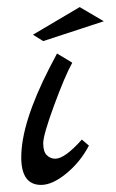

<svg xmlns="http://www.w3.org/2000/svg" viewBox="-20 -523 328 542"><path d="M211 -129 231 -112Q207 -66 167.5 -33.5Q128 -1 96 -1Q40 -1 40 -79Q40 -176 120 -332Q138 -366 141 -372L184 -346Q163 -308 132.5 -225Q102 -142 102 -118.5Q102 -95 112 -85Q122 -75 136 -75Q163 -75 211 -129ZM273 -463 102 -407 73 -425 205 -503Z"/></svg>

Font: Marck Script
Style: Regular
Weight: 400
Designer: Denis Masharov, Marck Fogel
Foundry: Denis Masharov
Version: Version 1.002